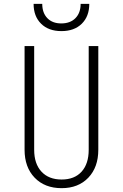

<svg xmlns="http://www.w3.org/2000/svg" viewBox="-20 -970 640 1000"><path d="M301 10Q213 10 160.5 -44.5Q108 -99 108 -190V-730H158V-190Q158 -117 196 -76Q234 -35 301 -35Q368 -35 405 -76Q442 -117 442 -190V-730H492V-190Q492 -99 440 -44.5Q388 10 301 10ZM300 -808Q233 -808 194 -846.5Q155 -885 155 -950H200Q200 -903 226.5 -875.5Q253 -848 299 -848Q346 -848 373 -875.5Q400 -903 400 -950H445Q445 -885 406 -846.5Q367 -808 300 -808Z"/></svg>

Font: Tiny Thin
Style: Regular
Weight: 100
Monospace: yes
Designer: Philipp Nurullin, Konstantin Bulenkov
Foundry: JetBrains
Version: Version 2.251; ttfautohint (v1.8.4.7-5d5b)